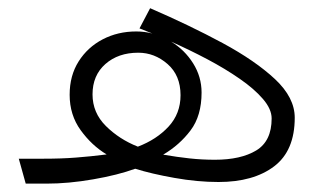

<svg xmlns="http://www.w3.org/2000/svg" viewBox="-20 -439 780 459"><path d="M24.9 -59.6H84.5Q127.4 -59.6 161.6 -62.3Q195.8 -64.9 234.9 -69.8Q199.2 -91.3 172.9 -127.7Q146.5 -164.1 146.5 -212.4Q146.5 -258.3 168 -292.2Q189.5 -326.2 225.6 -345Q261.7 -363.8 305.7 -363.8Q325.2 -363.8 344.2 -358.9Q328.6 -365.2 313.5 -371.1L338.9 -419.4Q433.6 -378.4 512 -336.2Q590.3 -293.9 637.5 -249.8Q684.6 -205.6 684.6 -157.7Q684.6 -78.6 635.3 -41.3Q585.9 -3.9 502.4 -3.9Q451.7 -3.9 397 -13.7Q342.3 -23.4 303.2 -35.6Q261.7 -20.5 202.9 -10.3Q144 0 90.8 0H41.5ZM370.1 -69.3Q403.8 -63.5 433.3 -60.3Q462.9 -57.1 493.7 -57.1Q555.7 -57.1 592.5 -79.3Q629.4 -101.6 629.4 -155.8Q629.4 -178.2 608.6 -202.4Q587.9 -226.6 553 -250.7Q518.1 -274.9 475.6 -297.4Q433.1 -319.8 389.2 -339.4Q421.4 -319.8 441.7 -287.6Q461.9 -255.4 461.9 -217.8Q461.9 -162.1 435.5 -127.2Q409.2 -92.3 370.1 -69.3ZM201.2 -213.4Q201.2 -169.4 233.2 -137.7Q265.1 -106 309.6 -88.4Q354.5 -105.5 383.1 -136.5Q411.6 -167.5 411.6 -211.4Q411.6 -258.8 380.6 -285.9Q349.6 -313 310.5 -313Q262.7 -313 231.9 -285.9Q201.2 -258.8 201.2 -213.4Z"/></svg>

Font: Vazirmatn UI NL ExtraLight
Style: Regular
Weight: 200
Designer: Saber Rastikerdar
Foundry: Saber Rastikerdar
Version: Version 33.003